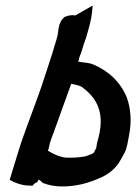

<svg xmlns="http://www.w3.org/2000/svg" viewBox="-20 -660 492 694"><path d="M15 -10C34 1 59 11 90 11H98L104 4C104 4 112 -1 114 -1L120 -11C124 -8 132 -3 135 2H137C157 10 182 14 204 14C253 14 296 3 337 -15C368 -27 400 -50 417 -84C421 -90 425 -98 429 -106L430 -107C440 -127 442 -149 446 -168C457 -222 452 -269 439 -306C416 -363 374 -403 315 -428H314C299 -434 279 -434 263 -437L267 -453C270 -460 274 -471 276 -478C281 -494 286 -511 292 -526V-527C302 -560 310 -589 313 -618L315 -640L252 -604C245 -606 230 -606 214 -599C192 -582 192 -556 190 -544C189 -537 188 -529 185 -520L169 -467C156 -426 141 -381 128 -342L117 -311C93 -243 65 -175 44 -105ZM160 -142C164 -156 170 -171 176 -186V-187C181 -202 192 -229 198 -248C211 -284 223 -318 237 -356V-357C250 -355 265 -351 274 -347C328 -308 364 -254 332 -148C329 -137 329 -128 327 -123C325 -119 322 -115 319 -108C317 -106 308 -101 289 -95C273 -92 255 -90 234 -90H233C201 -88 175 -103 153 -115L156 -123Z"/></svg>

Font: SolarCharger
Style: 952
Weight: 900
Designer: Mew Too
Foundry: Cannot Into Space Fonts/KineticPlasma Fonts
Version: Version 1.100